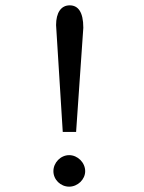

<svg xmlns="http://www.w3.org/2000/svg" viewBox="-20 -688 540 719"><path d="M215 -194H265L292 -584C292 -644 272 -668 241 -668C209 -668 190 -641 190 -594ZM239 11C271 11 299 -16 299 -47C299 -79 271 -107 239 -107C207 -107 180 -79 180 -47C180 -15 207 11 239 11Z"/></svg>

Font: Inconsolata Thin
Style: Regular
Weight: 100
Monospace: yes
Designer: Raph Levien, Cyreal, Brenton Simpson
Foundry: Raph Levien, Cyreal, Google
Version: Version 3.100